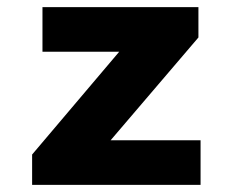

<svg xmlns="http://www.w3.org/2000/svg" viewBox="-20 -518 640 538"><path d="M70 0V-85L314 -373H99V-498H536V-413L290 -125H542V0Z"/></svg>

Font: Source Code Pro ExtraLight ExtraBold
Style: Regular
Weight: 800
Monospace: yes
Version: Version 1.018;hotconv 1.0.116;makeotfexe 2.5.65601